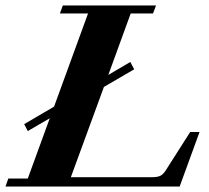

<svg xmlns="http://www.w3.org/2000/svg" viewBox="-46 -683 766 703"><path d="M-25.9 0 -15.6 -29.3H55.7L136.2 -250L55.7 -203.1L42.5 -228.5L151.9 -292.5L276.4 -633.8H173.3L184.1 -663.1H525.4L514.2 -633.8H432.6L350.6 -408.7L431.2 -456.1L445.3 -429.2L334.5 -364.7L213.4 -34.2H510.7Q530.3 -34.2 540.5 -39.1Q550.8 -43.9 560.5 -58.6L650.4 -199.7H684.6L611.8 0Z"/></svg>

Font: Elstob Grade
Style: Italic
Weight: 400
Italic angle: -20°
Designer: Peter S. Baker
Version: Version 1.015